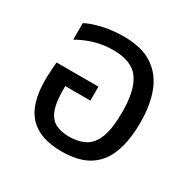

<svg xmlns="http://www.w3.org/2000/svg" viewBox="-131 -691 836 834"><g transform="rotate(30 287.0 -274.0)"><path d="M275 10Q167 10 113.5 -46.5Q60 -103 60 -224Q60 -244 61.5 -267.5Q63 -291 65 -314H275V-244H149V-224Q149 -161 163 -125.5Q177 -90 204.5 -76Q232 -62 273 -62Q318 -62 351 -79Q384 -96 402 -141Q420 -186 420 -270Q420 -380 382.5 -432Q345 -484 253 -484Q205 -484 161.5 -471.5Q118 -459 78 -436V-519Q108 -535 157 -546.5Q206 -558 264 -558Q352 -558 406.5 -522.5Q461 -487 486 -422.5Q511 -358 511 -270Q511 -182 488 -119Q465 -56 413.5 -23Q362 10 275 10Z"/></g></svg>

Font: TSCustom
Style: Regular
Weight: 400
Designer: Monotype Design Team
Foundry: Monotype Imaging Inc.
Version: Version 2.004; ttfautohint (v1.8.3) -l 8 -r 50 -G 200 -x 14 